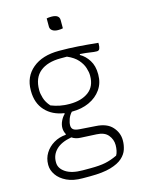

<svg xmlns="http://www.w3.org/2000/svg" viewBox="-144 -840 889 1175"><g transform="rotate(-15 300.0 -252.5)"><path d="M189 -79Q189 -101 199.5 -123Q210 -145 225 -159V-164Q150 -175 106 -223Q62 -271 62 -348V-352Q62 -438 123.5 -489.5Q185 -541 291 -541Q354 -541 411 -537Q468 -533 537 -526V-516Q537 -500 532.5 -489Q528 -478 515 -478Q498 -478 474 -482Q450 -486 409 -489V-483Q441 -465 463.5 -429.5Q486 -394 486 -342V-338Q486 -285 458 -245Q430 -205 382 -183Q334 -161 274 -161Q273 -161 271 -161Q255 -144 247 -122Q239 -100 239 -82Q239 -65 250 -56Q261 -47 289 -45L390 -38Q460 -34 493.5 3.5Q527 41 527 88V91Q527 118 518 146Q509 174 483 197.5Q457 221 407.5 235.5Q358 250 277 250H230Q170 250 129.5 230.5Q89 211 68 180.5Q47 150 47 118V114Q47 75 67 42.5Q87 10 121.5 -10.5Q156 -31 199 -34V-40Q189 -59 189 -79ZM154 -232Q182 -221 210 -215.5Q238 -210 272 -210Q346 -210 391 -243.5Q436 -277 436 -344V-348Q436 -367 427.5 -394.5Q419 -422 396 -448.5Q373 -475 329 -494Q310 -494 289 -494Q206 -494 159 -456Q112 -418 112 -341V-337Q112 -318 120.5 -289Q129 -260 154 -232ZM243 203H292Q350 203 386.5 195.5Q423 188 463 169Q470 158 473.5 140.5Q477 123 477 107V105Q477 70 454 42Q431 14 381 12L282 7Q250 6 227 -10Q161 2 129 34Q97 66 97 110V115Q97 152 135 177.5Q173 203 243 203ZM270 -752Q282 -755 300 -755Q350 -755 350 -720V-668Q338 -665 320 -665Q297 -665 283.5 -674.5Q270 -684 270 -700Z"/></g></svg>

Font: Recursive Mn Csl St Lt
Style: Regular
Weight: 300
Monospace: yes
Version: Version 1.079;hotconv 1.0.112;makeotfexe 2.5.65598; ttfautoh